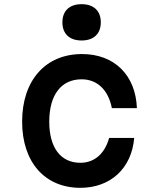

<svg xmlns="http://www.w3.org/2000/svg" viewBox="-20 -883 740 920"><path d="M365 17C509 17 611 -76 623 -222H503C482 -147 433 -103 365 -103C271 -103 216 -175 216 -300C216 -428 273 -503 371 -503C446 -503 499 -452 516 -365H636C630 -523 528 -624 373 -624C198 -624 86 -498 86 -300C86 -106 195 17 365 17ZM279 -776C279 -721 313 -689 371 -689C429 -689 463 -721 463 -776C463 -831 429 -863 371 -863C313 -863 279 -831 279 -776Z"/></svg>

Font: Martian Mono Std Md
Style: Regular
Weight: 500
Monospace: yes
Designer: Roman Shamin
Foundry: Evil Martians
Version: Version 1.000